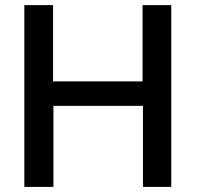

<svg xmlns="http://www.w3.org/2000/svg" viewBox="-20 -731 804 751"><path d="M189 0V-316.9H539.1V0H649.9V-710.9H537.6V-412.6H187.5V-710.9H75.2V0Z"/></svg>

Font: Ride SemiBold
Style: Regular
Weight: 600
Version: Version 3.000